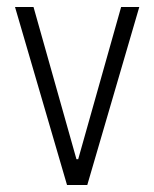

<svg xmlns="http://www.w3.org/2000/svg" viewBox="-20 -530 442 550"><path d="M172 0 23 -510H76L199 -74H204L327 -510H379L230 0Z"/></svg>

Font: Saira Condensed Light
Style: Regular
Weight: 300
Width: 3
Designer: Hector Gatti with collaboration of the Omnibus-Type team
Foundry: Omnibus-Type
Version: Version 1.101